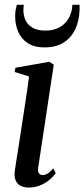

<svg xmlns="http://www.w3.org/2000/svg" viewBox="-20 -786 358 816"><path d="M101.5 11Q83 11 68.5 4Q54 -3 46.8 -18.8Q39.5 -34.5 43 -60.5Q44.5 -71.5 49.2 -101.8Q54 -132 60.8 -175Q67.5 -218 75 -267.5Q82.5 -317 90.2 -367.2Q98 -417.5 103.5 -461L42.5 -480L45.5 -498L190 -523.5L208.5 -511L142.5 -75Q139.5 -56 146 -49Q152.5 -42 160.5 -42Q171 -42 181.2 -47.8Q191.5 -53.5 206.5 -70L217 -50Q207 -36 190.5 -22Q174 -8 151.5 1.5Q129 11 101.5 11ZM168.5 -584.5Q126.5 -584.5 99 -602Q71.5 -619.5 58 -649.5Q44.5 -679.5 44.5 -716.5Q44.5 -734.5 46.8 -745.8Q49 -757 51.5 -765.5H81.5Q81 -762.5 80.2 -757.2Q79.5 -752 79.5 -741.5Q79.5 -719 88.8 -699.5Q98 -680 118.8 -668Q139.5 -656 173.5 -656Q209.5 -656 234.5 -670.8Q259.5 -685.5 273 -710.2Q286.5 -735 287.5 -765.5H318Q318 -761 318.2 -756.5Q318.5 -752 318 -744Q317 -698.5 300.2 -662.5Q283.5 -626.5 251 -605.5Q218.5 -584.5 168.5 -584.5Z"/></svg>

Font: Merriweather 120pt
Style: Italic
Weight: 400
Italic angle: -7.8°
Version: Version 2.101